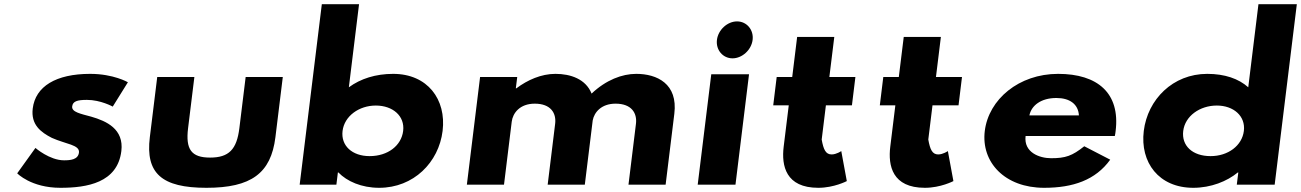

<svg xmlns="http://www.w3.org/2000/svg" viewBox="-20 -880 6200 915"><path d="M409.6 -528C246.3 -528 148.9 -468 136 -363C126.5 -286 174.1 -250 227 -223C293.5 -193 360.9 -190 356.3 -153C352.1 -119 315.5 -116 285.2 -116C216.3 -116 148.9 -175 148.9 -175L62 -54C62 -54 127.6 15 267.9 15C395 15 539.7 -9 558.3 -160C571.1 -265 487.8 -303 414.8 -324C363.3 -338 320.7 -346 324 -373C327 -397 347.2 -404 394.4 -404C459.7 -404 517.3 -372 517.3 -372L589.5 -488C589.5 -488 521.4 -528 409.6 -528Z M906.3 -513H729.3L694 -226C672.9 -54 750.4 15 963.7 15C1176.9 15 1271.3 -54 1292.5 -226L1327.7 -513H1150.7L1120.7 -269C1108.3 -168 1070.9 -129 981.3 -129C891.8 -129 863.9 -168 876.3 -269Z M2089.3 -256C2107.7 -406 2017.7 -528 1853.6 -528C1770.2 -528 1698.4 -505 1642.5 -464L1691.1 -860H1513.7L1408.1 0H1583.1L1590.2 -58H1592.7C1633.5 -16 1702.3 15 1787 15C1951 15 2070.9 -106 2089.3 -256ZM1901.3 -256C1892.7 -186 1828.5 -136 1741.4 -136C1657.9 -136 1604 -186 1612.5 -256C1621.3 -327 1691.1 -377 1771 -377C1852 -377 1910 -327 1901.3 -256Z M2204.9 0H2381.9L2418.7 -300C2423.7 -341 2457.1 -386 2528.5 -386C2604.7 -386 2631.9 -341 2625.6 -290L2590 0H2767L2804.6 -306C2811.8 -345 2845.9 -386 2913.6 -386C2989.8 -386 3017 -341 3010.7 -290L2975.1 0H3152.1L3193.6 -338C3211.2 -481 3111 -528 3012.1 -528C2944.4 -528 2868.2 -499 2799.3 -434C2771.8 -503 2699.8 -528 2627 -528C2559.2 -528 2494 -499 2440.7 -459H2438.2L2444.9 -513H2267.9Z M3305 0H3485L3549.6 -526H3369.6ZM3396.7 -690C3390.8 -642 3424.9 -602 3470.9 -602C3516.9 -602 3560.8 -642 3566.7 -690C3572.6 -738 3538.5 -778 3492.5 -778C3446.5 -778 3402.6 -738 3396.7 -690Z M3755.4 -513H3681.4L3664.9 -378H3738.9L3714.7 -181C3703.5 -90 3724.6 15 3879.6 15C3954.7 15 4015.6 -17 4015.6 -17L3989.2 -160C3989.2 -160 3966.2 -144 3943.2 -144C3915.2 -144 3904.4 -167 3895.9 -215L3915.9 -378H4040L4056.5 -513H3932.4L3955.9 -704H3778.9Z M4263.4 -513H4189.4L4172.9 -378H4246.9L4222.7 -181C4211.5 -90 4232.6 15 4387.6 15C4462.7 15 4523.6 -17 4523.6 -17L4497.2 -160C4497.2 -160 4474.2 -144 4451.2 -144C4423.2 -144 4412.4 -167 4403.9 -215L4423.9 -378H4548L4564.5 -513H4440.4L4463.9 -704H4286.9Z M5292.8 -232C5294.5 -238 5295.9 -249 5296.7 -256C5318.8 -436 5211.1 -528 5022.6 -528C4835 -528 4691.6 -406 4673.1 -256C4654.9 -107 4768.3 15 4955.9 15C5093.8 15 5201 -22 5270.9 -119L5147.2 -183C5089.5 -137 5057.9 -126 4988.9 -126C4934.5 -126 4857.9 -153 4867.6 -232ZM4885.7 -330C4895.1 -377 4940.7 -413 5014.5 -413C5077.4 -413 5118.6 -384 5121.7 -330Z M5430.8 -256C5412.4 -106 5502.5 15 5666.6 15C5751.3 15 5827.7 -16 5878.8 -58H5881.3L5874.1 0H6054.6L6160.2 -860H5977.3L5928.7 -464C5882.9 -505 5816.8 -528 5733.3 -528C5569.2 -528 5449.2 -406 5430.8 -256ZM5618.8 -256C5627.5 -327 5697.8 -377 5778.9 -377C5858.7 -377 5916.5 -327 5907.8 -256C5899.2 -186 5832.8 -136 5749.3 -136C5662.1 -136 5610.2 -186 5618.8 -256Z"/></svg>

Font: Hussar
Style: BdSuprExtOblOne
Weight: 700
Foundry: Cannot Into Space Fonts
Version: Version 2.00